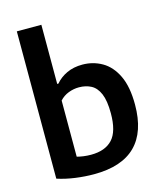

<svg xmlns="http://www.w3.org/2000/svg" viewBox="-120 -896 837 994"><g transform="rotate(-15 298.5 -399.0)"><path d="M260.5 10Q211.5 10 160.5 3Q109.5 -4 65 -18.5V-808H196.5V-491H203Q227.5 -520 264 -537Q300.5 -554 347.5 -554Q404.5 -554 452.5 -526.5Q500.5 -499 529.2 -439.5Q558 -380 558 -283.5Q558 -138 483.8 -64Q409.5 10 260.5 10ZM271.5 -91.5Q347.5 -91.5 386.5 -133.5Q425.5 -175.5 425.5 -272.5Q425.5 -340 409.5 -377.5Q393.5 -415 365.2 -430Q337 -445 300 -445Q271.5 -445 244 -434.5Q216.5 -424 196.5 -402V-101Q211.5 -97 231 -94.2Q250.5 -91.5 271.5 -91.5Z"/></g></svg>

Font: Encode Sans Condensed Thin SemiBold
Style: Regular
Weight: 600
Version: Version 3.002